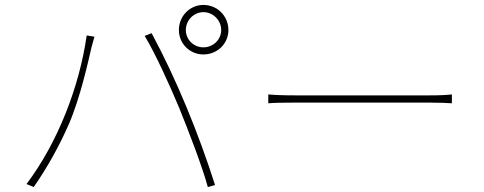

<svg xmlns="http://www.w3.org/2000/svg" viewBox="-20 -766 1952 775"><path d="M730.1 -644.9C730.1 -683.9 762.1 -717 801.1 -717C840.2 -717 872.9 -683.9 872.9 -644.9C872.9 -605.8 840.2 -574.9 801.1 -574.9C762.1 -574.9 730.1 -605.8 730.1 -644.9ZM702.1 -644.9C702.1 -589.8 746.1 -546.2 801.1 -546.2C857.2 -546.2 902 -589.8 902 -644.9C902 -701 857.2 -746.1 801.1 -746.1C746.1 -746.1 702.1 -701 702.1 -644.9ZM87 -23.1 116.1 -11C173.3 -93 221.2 -181.1 257.1 -263.1C304 -370 337 -522 349.1 -573.9C354 -593 357.2 -601.9 361.2 -617.9L329.9 -622.9C300.8 -416.9 213.1 -190 87 -23.1ZM703.1 -331C744 -230.1 796.9 -92 818.9 -11L848 -19.2C783 -223 693.9 -443.2 592 -632.1L563.9 -621.1C605.8 -552.2 663 -426.8 703.1 -331Z M1062.9 -349.1C1087 -351.2 1124.3 -351.9 1176.1 -351.9H1710.9C1756 -351.9 1788 -350.1 1804 -349.1V-384.9C1786.9 -382.8 1761 -381 1709.9 -381H1176.1C1118.3 -381 1085.9 -382.8 1062.9 -384.9Z"/></svg>

Font: Karasuma Gothic
Style: Thin
Weight: 200
Designer: Rasmus Andersson / Ryoko Ishizuka
Foundry: rsms
Version: Version 1.00